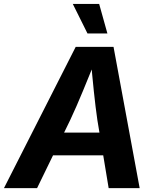

<svg xmlns="http://www.w3.org/2000/svg" viewBox="-42 -969 808 989"><path d="M-21.6 0 347.9 -727.5H542.8L677.4 0H517.7L459.5 -351Q450 -416.5 441.4 -498.6Q432.8 -580.8 424.7 -676.2H457.1Q419.1 -582.8 385.4 -500.9Q351.6 -418.9 319.8 -351L149 0ZM161.8 -168.8 181 -285.8H569.1L549.8 -168.8ZM408.6 -796.7 333 -948.7H468.8L511.2 -796.7Z"/></svg>

Font: Inter Variable
Style: Italic
Weight: 400
Italic angle: -9.39999°
Designer: Rasmus Andersson
Foundry: rsms
Version: Version 4.001;git-9221beed3